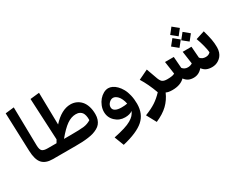

<svg xmlns="http://www.w3.org/2000/svg" viewBox="-110 -1406 2915 2314"><g transform="rotate(-30 1347.0 -249.0)"><path d="M59.1 -230 40 -762.2 160.2 -775.9 169.9 -238.8Q171.4 -181.6 192.6 -162.8Q213.9 -144 268.1 -144L276.9 -63L256.8 0Q158.2 0 110.8 -52.5Q63.5 -105 59.1 -230Z M768.1 -465.8Q810.5 -465.8 847.2 -449.7Q883.8 -433.6 911.6 -403.1Q939.5 -372.6 955.6 -324Q971.7 -275.4 971.7 -213.9Q971.7 -174.3 961.2 -143.1Q950.7 -111.8 932.6 -89.6Q914.6 -67.4 885.5 -51.3Q856.4 -35.2 825 -25.4Q793.5 -15.6 750.5 -9.8Q707.5 -3.9 666.5 -2Q625.5 0 572.8 0H256.8L236.8 -61L268.1 -144H390.6Q394 -150.4 402.1 -163.6Q410.2 -176.8 414.1 -184.1L385.7 -762.2L511.7 -775.9L520 -330.1Q643.1 -465.8 768.1 -465.8ZM872.1 -187Q873.5 -223.1 867.2 -250.2Q860.8 -277.3 850.1 -292.2Q839.4 -307.1 823.7 -316.4Q808.1 -325.7 794.2 -328.4Q780.3 -331.1 764.6 -331.1Q701.7 -331.1 639.6 -287.8Q577.6 -244.6 494.6 -144H586.9Q721.2 -144 773.9 -151.1Q826.7 -158.2 872.1 -187Z M1259.8 -407.2Q1286.6 -407.2 1315.2 -394Q1343.8 -380.9 1371.6 -353Q1399.4 -325.2 1421.1 -286.4Q1442.9 -247.6 1456.3 -191.4Q1469.7 -135.3 1469.7 -70.8Q1469.7 68.8 1379.2 149.2Q1288.6 229.5 1082.5 277.8L1031.7 146Q1121.1 127.4 1180.9 108.9Q1240.7 90.3 1277.8 68.4Q1314.9 46.4 1334.7 24.4Q1354.5 2.4 1368.7 -28.8Q1330.6 0 1264.6 0Q1185.1 0 1129.4 -53.5Q1073.7 -106.9 1073.7 -184.1Q1073.7 -226.1 1090.3 -267.3Q1106.9 -308.6 1133.1 -339.1Q1159.2 -369.6 1192.9 -388.4Q1226.6 -407.2 1259.8 -407.2ZM1287.6 -125Q1332 -125 1366.7 -131.8Q1359.4 -169.4 1345.7 -198.7Q1332 -228 1315.9 -244.6Q1299.8 -261.2 1283.7 -269.5Q1267.6 -277.8 1252.9 -277.8Q1222.7 -277.8 1196.8 -251.7Q1170.9 -225.6 1170.9 -192.9Q1170.9 -160.2 1200.9 -142.6Q1231 -125 1287.6 -125Z M1942.4 -62 1922.4 0Q1864.3 0 1835.4 -16.1Q1797.9 70.3 1734.6 131.1Q1671.4 191.9 1565.4 237.8L1492.7 104Q1585 67.9 1642.6 29.8Q1700.2 -8.3 1754.4 -65.9Q1704.6 -203.6 1641.6 -304.2L1776.4 -369.1Q1809.1 -282.2 1822.8 -240.2Q1841.8 -180.7 1863.8 -162.4Q1885.7 -144 1933.6 -144Z M2372.6 -604 2309.6 -523.9 2229.5 -588.9 2292.5 -668.9ZM2392.6 -402.8 2312.5 -466.8 2376.5 -546.9 2455.6 -481.9ZM2312.5 -478 2248.5 -397.9 2168.5 -462.9 2233.4 -543ZM2601.6 -424.8Q2624 -345.2 2634.3 -291.3Q2644.5 -237.3 2644.5 -178.2Q2644.5 -142.6 2634.3 -112.3Q2624 -82 2607.2 -61.8Q2590.3 -41.5 2568.1 -27.1Q2545.9 -12.7 2522.5 -6.3Q2499 0 2475.6 0Q2430.2 0 2398.7 -14.4Q2367.2 -28.8 2343.3 -61Q2292 0 2219.2 0Q2177.2 0 2147.7 -14.9Q2118.2 -29.8 2095.2 -61Q2035.6 0 1922.4 0L1902.3 -63L1933.6 -144Q2010.3 -144 2037.6 -162.1L2012.2 -337.9H2134.3L2146.5 -179.2Q2173.3 -144 2220.2 -144Q2255.9 -144 2283.2 -162.1L2258.3 -337.9H2380.4L2392.6 -179.2Q2419.4 -144 2469.2 -144Q2511.2 -144 2535.2 -171.9Q2532.7 -206.5 2517.8 -266.1Q2502.9 -325.7 2480.5 -386.2Z"/></g></svg>

Font: FiraGO SemiBold
Style: Italic
Weight: 600
Italic angle: -8°
Designer: bBox Type GmbH
Foundry: bBox Type GmbH
Version: Version 1.001;PS 001.001;hotconv 1.0.88;makeotf.lib2.5.64775